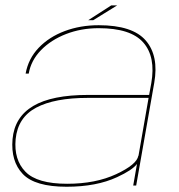

<svg xmlns="http://www.w3.org/2000/svg" viewBox="-20 -688 664 712"><path d="M474 0 488 -80Q470.5 -57 414 -31Q337.5 4.5 227 4.5Q109.5 4.5 64.5 -42.8Q19.5 -90 26.5 -172Q34 -254 103.2 -295Q172.5 -336 307 -336H533L541 -379.5Q558 -477 511.5 -530.2Q465 -583.5 346 -583.5Q281 -583.5 225 -561.8Q169 -540 132 -502Q95 -464 86.5 -415H75Q85 -470.5 123.5 -510.8Q162 -551 220 -572.8Q278 -594.5 346 -594.5Q471.5 -594.5 520.5 -537.8Q569.5 -481 552 -381L485 0ZM493.5 -110 531 -325H305Q182.5 -325 114.2 -288.8Q46 -252.5 38 -172Q31 -95.5 74.5 -51Q118 -6.5 229 -6.5Q334.5 -6.5 411 -42.2Q487.5 -78 493 -110.5ZM307 -613 392.5 -668H414.5L325.5 -613Z"/></svg>

Font: Anybody ExtraExpanded Thin
Style: Italic
Weight: 100
Width: 8
Italic angle: -10°
Designer: Tyler Finck
Foundry: Etcetera Type Company
Version: Version 1.010; ttfautohint (v1.8.3) -l 8 -r 50 -G 200 -x 14 